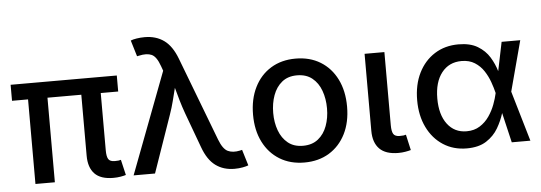

<svg xmlns="http://www.w3.org/2000/svg" viewBox="-49 -882 2926 1038"><g transform="rotate(-5 1414.0 -363.5)"><path d="M528.8 3.9Q460 3.9 427.5 -30Q395 -64 395 -127.9V-459H211.4V0H106V-459H19V-545.9H595.2V-459H500.5V-148.4Q500.5 -114.3 509.5 -100.1Q518.6 -85.9 544.4 -85.9Q557.6 -85.9 564.7 -86.9Q571.8 -87.9 577.6 -89.8L597.2 -5.9Q586.4 -2.4 568.4 0.7Q550.3 3.9 528.8 3.9Z M638.7 0 847.2 -549.8 837.9 -575.7Q819.3 -628.4 793 -640.1Q766.6 -651.9 724.1 -642.1L713.4 -640.1L687 -727.5Q697.8 -732.4 719 -735.8Q740.2 -739.3 763.2 -739.3Q824.7 -739.3 867.9 -708Q911.1 -676.8 937.5 -606.9L1110.4 -153.3Q1130.4 -100.6 1157.2 -87.9Q1184.1 -75.2 1223.1 -83.5L1234.9 -86.4L1261.2 0Q1250.5 4.4 1230 8.3Q1209.5 12.2 1185.5 12.2Q1126 12.2 1083.3 -19Q1040.5 -50.3 1015.1 -120.6L945.3 -310.1Q932.1 -346.7 921.9 -381.8Q911.6 -417 902.3 -452.1Q893.6 -417 884.5 -381.6Q875.5 -346.2 862.8 -310.1L754.9 0Z M1565.4 11.2Q1488.8 11.2 1431.4 -23.9Q1374 -59.1 1342.3 -122.3Q1310.5 -185.5 1310.5 -270Q1310.5 -355 1342.3 -418.7Q1374 -482.4 1431.4 -517.6Q1488.8 -552.7 1565.4 -552.7Q1642.6 -552.7 1700 -517.6Q1757.3 -482.4 1789.1 -418.7Q1820.8 -355 1820.8 -270Q1820.8 -185.5 1789.1 -122.3Q1757.3 -59.1 1700 -23.9Q1642.6 11.2 1565.4 11.2ZM1565.4 -79.6Q1615.2 -79.6 1647.7 -105.7Q1680.2 -131.8 1696 -175Q1711.9 -218.3 1711.9 -270Q1711.9 -322.3 1696 -366Q1680.2 -409.7 1647.7 -435.8Q1615.2 -461.9 1565.4 -461.9Q1516.1 -461.9 1483.9 -435.8Q1451.7 -409.7 1435.8 -366Q1419.9 -322.3 1419.9 -270Q1419.9 -218.3 1435.8 -175Q1451.7 -131.8 1483.9 -105.7Q1516.1 -79.6 1565.4 -79.6Z M2075.7 3.9Q2006.8 3.9 1973.4 -30Q1939.9 -64 1939.9 -127.9V-545.9H2047.4V-149.4Q2047.4 -115.2 2056.4 -101.1Q2065.4 -86.9 2090.8 -86.9Q2104.5 -86.9 2111.6 -87.9Q2118.7 -88.9 2124.5 -90.8L2143.6 -5.9Q2131.8 -2.4 2113.8 0.7Q2095.7 3.9 2075.7 3.9Z M2446.3 11.7Q2374 11.7 2318.6 -24.2Q2263.2 -60.1 2232.2 -123.8Q2201.2 -187.5 2201.2 -270.5Q2201.2 -355 2232.7 -418.5Q2264.2 -481.9 2320.1 -517.3Q2376 -552.7 2449.7 -552.7Q2513.2 -552.7 2553.7 -528.3Q2594.2 -503.9 2617.2 -466.3Q2640.1 -428.7 2651.4 -389.6L2683.6 -545.9H2784.7L2711.9 -272.9L2792 0H2690.9L2652.8 -162.1Q2640.6 -121.6 2617.2 -81.5Q2593.8 -41.5 2552.7 -14.9Q2511.7 11.7 2446.3 11.7ZM2627 -272.9V-274.4Q2620.6 -301.3 2609.1 -333.5Q2597.7 -365.7 2578.6 -394.8Q2559.6 -423.8 2530 -442.6Q2500.5 -461.4 2458.5 -461.4Q2390.1 -461.4 2350.3 -410.4Q2310.5 -359.4 2310.5 -270.5Q2310.5 -182.6 2349.1 -131.6Q2387.7 -80.6 2453.6 -80.6Q2495.1 -80.6 2525.4 -99.9Q2555.7 -119.1 2576.2 -148.9Q2596.7 -178.7 2608.9 -211.4Q2621.1 -244.1 2627 -271.5Z"/></g></svg>

Font: Inter Medium
Style: Regular
Weight: 500
Designer: Rasmus Andersson
Foundry: rsms
Version: Version 4.001;git-9221beed3